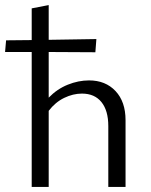

<svg xmlns="http://www.w3.org/2000/svg" viewBox="-41 -737 596 757"><path d="M282 -368Q247 -368 212 -351Q177 -334 151 -300V0H84V-532H-21L-17 -578L84 -579V-704L151 -717V-580L339 -583L335 -531L151 -532V-352Q184 -386 226 -403Q268 -420 310 -420Q375 -420 414.5 -378Q454 -336 454 -263V0H386V-240Q386 -301 359 -334.5Q332 -368 282 -368Z"/></svg>

Font: LXGW Bright TC
Style: Regular
Weight: 400
Designer: Christian Thalmann (Catharsis Fonts)
Foundry: LXGW / Christian Thalmann (Catharsis Fonts) / Fontworks Inc.
Version: Version 5.501